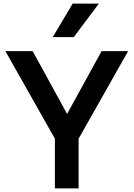

<svg xmlns="http://www.w3.org/2000/svg" viewBox="-20 -1050 744 1070"><path d="M286 -277 10 -765H162L354 -415L546 -765H694L418 -277V0H286ZM385 -1030H531L391 -843H274Z"/></svg>

Font: Application Semibold
Style: Regular
Weight: 600
Designer: Wei Huang
Foundry: Wei Huang
Version: Version 0.012